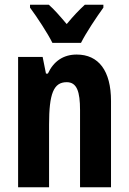

<svg xmlns="http://www.w3.org/2000/svg" viewBox="-20 -786 541 806"><path d="M200 -606H320C341 -648 385 -714 414 -754V-766H336C311 -743 290 -721 260 -685C232 -718 207 -747 185 -766H106V-754C135 -715 181 -645 200 -606ZM302 -557C246 -557 205 -529 181 -477H173L159 -547H56V0H186V-263C186 -393 205 -441 260 -441C303 -441 316 -401 316 -324V0H446V-362C446 -489 394 -557 302 -557Z"/></svg>

Font: Noto Sans Myanmar UI ExtraCondensed
Style: Bold
Weight: 700
Width: 2
Designer: Monotype Design Team
Foundry: Monotype Imaging Inc.
Version: Version 2.103